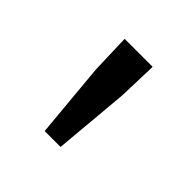

<svg xmlns="http://www.w3.org/2000/svg" viewBox="-86 -767 421 421"><g transform="rotate(45 124.0 -556.5)"><path d="M80.1 -689.9H167L164.1 -598.6L148.4 -422.9H99.1L83 -598.6Z"/></g></svg>

Font: Varta
Style: Regular
Weight: 400
Designer: Joana Correia, Viktoriya Grabowska, Eben Sorkin
Foundry: Sorkin Type
Version: Version 1.003; ttfautohint (v1.3) -l 8 -r 24 -G 200 -x 12 -H